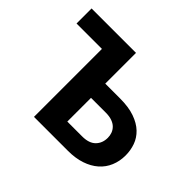

<svg xmlns="http://www.w3.org/2000/svg" viewBox="-123 -676 839 839"><g transform="rotate(45 297.0 -256.5)"><path d="M12.5 -513H287V-323H378Q431.5 -323 468.5 -310Q505.5 -297 528.5 -275Q551.5 -253 561.8 -224.2Q572 -195.5 572 -164Q572 -128 559.2 -97.8Q546.5 -67.5 521.8 -45.8Q497 -24 461.2 -12Q425.5 0 379.5 0H169.5V-420H12.5ZM287 -235V-88.5H379Q421 -88.5 441.8 -109.5Q462.5 -130.5 462.5 -163.5Q462.5 -177.5 457.8 -190.5Q453 -203.5 443 -213.5Q433 -223.5 417 -229.2Q401 -235 378.5 -235Z"/></g></svg>

Font: Lato
Style: Bold
Weight: 700
Designer: Lukasz Dziedzic
Foundry: tyPoland Lukasz Dziedzic
Version: Version 2.007; 2014-02-27